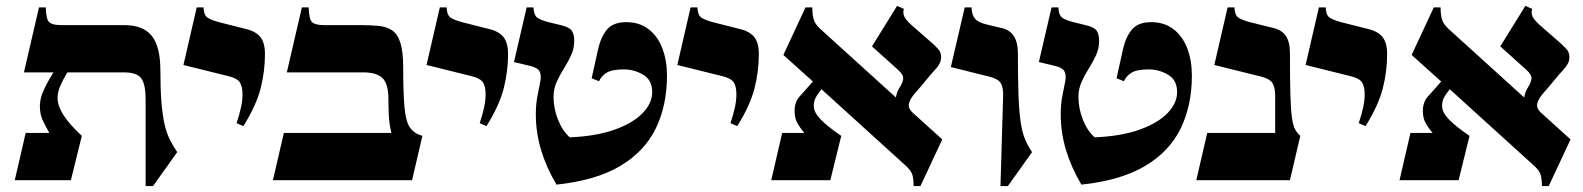

<svg xmlns="http://www.w3.org/2000/svg" viewBox="-20 -610 5358 650"><path d="M175 -278Q175 -252 194.5 -221Q214 -190 257 -150L220 0H30L67 -160H147Q134 -183 124.5 -203Q115 -223 115 -251Q115 -277 128.5 -306Q142 -335 161 -365H61L112 -585H135Q136 -545 146.5 -535Q157 -525 187 -525H401Q464 -525 493.5 -489Q523 -453 523 -370Q523 -307 526.5 -264.5Q530 -222 536.5 -192Q543 -162 554 -139.5Q565 -117 580 -95L498 20H473V-273Q473 -324 458.5 -344.5Q444 -365 399 -365H208Q192 -338 183.5 -318Q175 -298 175 -278Z M877 -427Q877 -369 862.5 -311.5Q848 -254 804 -183L781 -193Q792 -227 796.5 -249Q801 -271 801 -291Q801 -317 792 -331Q783 -345 754 -352L601 -390L646 -585H669Q670 -560 681 -551.5Q692 -543 721 -535L812 -512Q846 -504 861.5 -484.5Q877 -465 877 -427Z M1345 -380Q1345 -293 1349.5 -245.5Q1354 -198 1368 -178Q1382 -158 1410 -150L1375 0H904L941 -160H1305Q1298 -189 1296.5 -217Q1295 -245 1295 -273Q1295 -326 1275 -345.5Q1255 -365 1210 -365H951L1002 -585H1025Q1026 -545 1036.5 -535Q1047 -525 1077 -525H1198Q1233 -525 1260.5 -522.5Q1288 -520 1307 -507.5Q1326 -495 1335.5 -465Q1345 -435 1345 -380Z M1700 -427Q1700 -369 1685.5 -311.5Q1671 -254 1627 -183L1604 -193Q1615 -227 1619.5 -249Q1624 -271 1624 -291Q1624 -317 1615 -331Q1606 -345 1577 -352L1424 -390L1469 -585H1492Q1493 -560 1504 -551.5Q1515 -543 1544 -535L1635 -512Q1669 -504 1684.5 -484.5Q1700 -465 1700 -427Z M2100 -535Q2145 -535 2176 -511Q2207 -487 2222.5 -446Q2238 -405 2238 -354Q2238 -253 2200 -175Q2162 -97 2079.5 -48Q1997 1 1864 15Q1830 -42 1812 -101.5Q1794 -161 1794 -223Q1794 -259 1800 -287.5Q1806 -316 1809.5 -336Q1813 -356 1806.5 -368.5Q1800 -381 1774 -387L1720 -400L1763 -585H1786Q1787 -560 1798 -551Q1809 -542 1837 -535L1874 -526Q1906 -519 1915 -507Q1924 -495 1924 -472Q1924 -446 1913.5 -423Q1903 -400 1889 -378Q1875 -356 1864.5 -332.5Q1854 -309 1854 -282Q1854 -243 1869 -205Q1884 -167 1909 -145Q2000 -149 2062 -171.5Q2124 -194 2156 -227.5Q2188 -261 2188 -298Q2188 -339 2157.5 -357Q2127 -375 2092 -375Q2052 -375 2034 -364Q2016 -353 2008 -335L1983 -345Q1995 -399 2004.5 -442Q2014 -485 2035 -510Q2056 -535 2100 -535Z M2549 -427Q2549 -369 2534.5 -311.5Q2520 -254 2476 -183L2453 -193Q2464 -227 2468.5 -249Q2473 -271 2473 -291Q2473 -317 2464 -331Q2455 -345 2426 -352L2273 -390L2318 -585H2341Q2342 -560 2353 -551.5Q2364 -543 2393 -535L2484 -512Q2518 -504 2533.5 -484.5Q2549 -465 2549 -427Z M2591 0 2628 -160H2703Q2687 -179 2678.5 -195Q2670 -211 2670 -235Q2670 -265 2688 -284.5Q2706 -304 2732 -334L2632 -424L2707 -585H2730Q2730 -561 2734.5 -545Q2739 -529 2756 -513L3013 -280Q3016 -299 3025.5 -313.5Q3035 -328 3037.5 -342Q3040 -356 3021 -373L2932 -453L3017 -590L3040 -580Q3036 -567 3041 -555Q3046 -543 3066 -525L3137 -463Q3151 -450 3158.5 -441Q3166 -432 3166 -415Q3166 -396 3147.5 -376Q3129 -356 3113 -336Q3095 -314 3078.5 -295.5Q3062 -277 3057.5 -260.5Q3053 -244 3070 -229L3055 -242L3170 -138L3096 20H3073Q3073 -4 3068.5 -19Q3064 -34 3042 -53L2761 -308Q2746 -289 2740.5 -277.5Q2735 -266 2735 -251Q2735 -230 2758 -206Q2781 -182 2828 -150L2791 0Z M3426 -430Q3426 -345 3428 -290Q3430 -235 3435 -199.5Q3440 -164 3449.5 -140.5Q3459 -117 3474 -95L3392 20H3367L3376 -285Q3377 -314 3368 -328.5Q3359 -343 3331 -350L3199 -383L3246 -585H3269Q3270 -560 3280.5 -547Q3291 -534 3321 -527L3371 -515Q3426 -503 3426 -430Z M3877 -535Q3922 -535 3953 -511Q3984 -487 3999.5 -446Q4015 -405 4015 -354Q4015 -253 3977 -175Q3939 -97 3856.5 -48Q3774 1 3641 15Q3607 -42 3589 -101.5Q3571 -161 3571 -223Q3571 -259 3577 -287.5Q3583 -316 3586.5 -336Q3590 -356 3583.5 -368.5Q3577 -381 3551 -387L3497 -400L3540 -585H3563Q3564 -560 3575 -551Q3586 -542 3614 -535L3651 -526Q3683 -519 3692 -507Q3701 -495 3701 -472Q3701 -446 3690.5 -423Q3680 -400 3666 -378Q3652 -356 3641.5 -332.5Q3631 -309 3631 -282Q3631 -243 3646 -205Q3661 -167 3686 -145Q3777 -149 3839 -171.5Q3901 -194 3933 -227.5Q3965 -261 3965 -298Q3965 -339 3934.5 -357Q3904 -375 3869 -375Q3829 -375 3811 -364Q3793 -353 3785 -335L3760 -345Q3772 -399 3781.5 -442Q3791 -485 3812 -510Q3833 -535 3877 -535Z M4347 -430Q4347 -341 4348.5 -289Q4350 -237 4354 -210Q4358 -183 4365 -171Q4372 -159 4382 -150L4347 0H4030L4067 -160H4297V-285Q4297 -314 4288 -328.5Q4279 -343 4252 -350L4091 -390L4136 -585H4159Q4160 -560 4171 -551.5Q4182 -543 4211 -535L4292 -515Q4320 -508 4333.5 -488Q4347 -468 4347 -430Z M4676 -427Q4676 -369 4661.5 -311.5Q4647 -254 4603 -183L4580 -193Q4591 -227 4595.5 -249Q4600 -271 4600 -291Q4600 -317 4591 -331Q4582 -345 4553 -352L4400 -390L4445 -585H4468Q4469 -560 4480 -551.5Q4491 -543 4520 -535L4611 -512Q4645 -504 4660.5 -484.5Q4676 -465 4676 -427Z M4718 0 4755 -160H4830Q4814 -179 4805.5 -195Q4797 -211 4797 -235Q4797 -265 4815 -284.5Q4833 -304 4859 -334L4759 -424L4834 -585H4857Q4857 -561 4861.5 -545Q4866 -529 4883 -513L5140 -280Q5143 -299 5152.5 -313.5Q5162 -328 5164.5 -342Q5167 -356 5148 -373L5059 -453L5144 -590L5167 -580Q5163 -567 5168 -555Q5173 -543 5193 -525L5264 -463Q5278 -450 5285.5 -441Q5293 -432 5293 -415Q5293 -396 5274.5 -376Q5256 -356 5240 -336Q5222 -314 5205.5 -295.5Q5189 -277 5184.5 -260.5Q5180 -244 5197 -229L5182 -242L5297 -138L5223 20H5200Q5200 -4 5195.5 -19Q5191 -34 5169 -53L4888 -308Q4873 -289 4867.5 -277.5Q4862 -266 4862 -251Q4862 -230 4885 -206Q4908 -182 4955 -150L4918 0Z"/></svg>

Font: Bona Nova
Style: Bold
Weight: 700
Designer: Mateusz Machalski
Foundry: Capitalics
Version: Version 4.001; ttfautohint (v1.8.3)